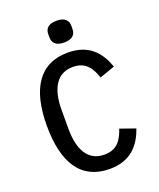

<svg xmlns="http://www.w3.org/2000/svg" viewBox="-165 -1008 929 1120"><g transform="rotate(-20 300.0 -447.5)"><path d="M320.7 12.1C453.8 12.1 514.2 -65.7 546.2 -157L451.7 -190.3C430 -126.8 399.9 -77.1 319.6 -77.1C218.8 -77.1 172.9 -160.2 172.9 -290.5V-407.3C172.9 -537.6 218.8 -621.1 319.6 -621.1C399.9 -621.1 430 -571 451.7 -507.8L546.2 -541.2C514.2 -632.5 453.8 -709.9 320.7 -709.9C144.9 -709.9 60.4 -579.9 60.4 -349.1C60.4 -117.9 144.9 12.1 320.7 12.1ZM251.1 -829.5C251.1 -796.9 269.9 -772 322.8 -772C375.4 -772 394.2 -796.9 394.2 -829.5V-849.8C394.2 -882.1 375.4 -907 322.8 -907C269.9 -907 251.1 -882.1 251.1 -849.8Z"/></g></svg>

Font: Margiela Mono Medium
Style: Regular
Weight: 500
Designer: Mike Abbink, Paul van der Laan, Pieter van Rosmalen
Foundry: Bold Monday
Version: Version 2.003 2021